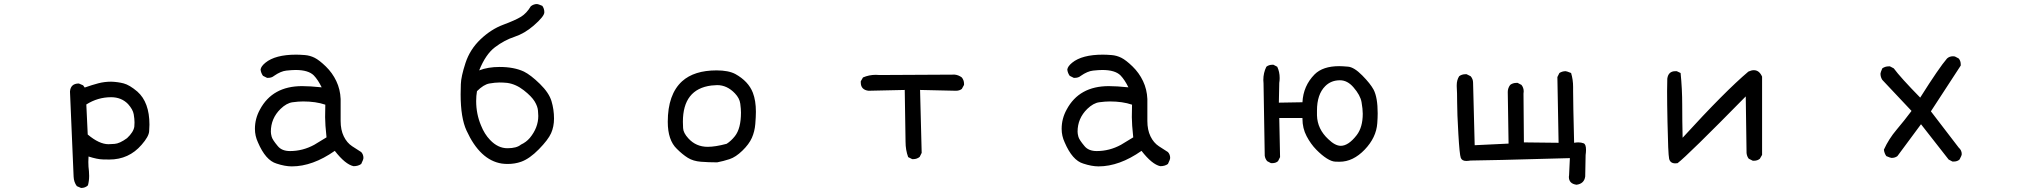

<svg xmlns="http://www.w3.org/2000/svg" viewBox="-20 -799 10040 952"><path d="M382 133 361 124Q346 104 345 76.5Q344 49 327 -345Q330 -385 371 -385L392 -376L400 -365Q437 -378 467.5 -386Q498 -394 531 -394Q564 -393 593 -385.5Q622 -378 661 -345Q721 -292 721 -181Q721 -174 719.5 -148Q718 -122 682 -81Q619 -8 522 -8Q517 -8 490 -8.5Q463 -9 419 -23Q418 -10 418 4Q418 27 421 50L422 73Q422 98 416 120Q403 133 382 133ZM518 -84Q522 -84 547.5 -85.5Q573 -87 610 -114Q642 -144 646 -171Q647 -181 647 -192Q647 -209 643 -232.5Q639 -256 615 -283Q582 -317 531 -317Q465 -317 408 -281L415 -132Q472 -84 518 -84Z M1427 26Q1393 26 1351 12Q1297 -4 1259 -93Q1244 -125 1244 -160Q1244 -211 1269 -256Q1331 -372 1478 -372Q1516 -372 1575 -366Q1557 -403 1536 -425Q1509 -452 1446 -452Q1428 -452 1400 -449Q1372 -446 1339 -423Q1327 -413 1310 -413H1304L1284 -423Q1274 -437 1272 -454Q1274 -470 1296 -488Q1345 -528 1448 -528Q1466 -528 1491.5 -526Q1517 -524 1540 -512.5Q1563 -501 1595.5 -469.5Q1628 -438 1647.5 -397Q1667 -356 1669 -308V-199Q1669 -155 1684.5 -123Q1700 -91 1726 -74Q1752 -57 1771 -45Q1782 -33 1782 -16Q1782 -8 1771 14Q1756 25 1733 25Q1692 16 1640 -51Q1530 26 1427 26ZM1418 -50Q1481 -50 1538 -81L1599 -118Q1592 -183 1592 -218L1593 -280Q1546 -296 1483 -296Q1460 -296 1430.5 -292Q1401 -288 1371 -259Q1323 -212 1323 -146Q1323 -136 1327 -121Q1331 -106 1357 -75Q1377 -50 1418 -50Z M2497 14Q2483 14 2468 12Q2360 -5 2293 -152Q2264 -215 2264 -331Q2264 -344 2265 -381.5Q2266 -419 2288 -486.5Q2310 -554 2362.5 -604Q2415 -654 2475.5 -676.5Q2536 -699 2563.5 -716Q2591 -733 2612 -768Q2626 -779 2643 -779Q2648 -779 2669 -770Q2679 -756 2679 -738Q2679 -718 2626 -672Q2581 -633 2531 -616.5Q2481 -600 2434.5 -565Q2388 -530 2356 -450Q2399 -467 2457 -467Q2529 -467 2578 -444Q2612 -427 2657 -383Q2702 -339 2714.5 -297.5Q2727 -256 2727 -211Q2727 -171 2712.5 -138.5Q2698 -106 2652 -59Q2606 -12 2564 3Q2533 14 2497 14ZM2496 -64Q2542 -64 2563 -82Q2589 -94 2607 -115Q2649 -166 2649 -224Q2649 -229 2647.5 -250Q2646 -271 2631 -296Q2616 -321 2577 -351.5Q2538 -382 2495 -388Q2475 -390 2457 -390Q2435 -390 2406.5 -385Q2378 -380 2345 -347Q2341 -324 2341 -298Q2341 -234 2365 -177Q2382 -134 2410 -105Q2449 -64 2496 -64Z M3536 6Q3494 6 3455.5 3Q3417 0 3390.5 -16.5Q3364 -33 3336 -61Q3291 -104 3291 -195Q3291 -331 3362 -396Q3422 -450 3533 -450Q3592 -450 3626 -432Q3691 -396 3713 -339Q3728 -300 3728 -245Q3728 -221 3725 -184Q3722 -147 3708 -115.5Q3694 -84 3661 -52Q3628 -20 3597.5 -10Q3567 0 3536 6ZM3489 -71Q3527 -71 3583 -86Q3605 -100 3624 -124Q3654 -162 3654 -241Q3654 -258 3650.5 -285Q3647 -312 3624 -336Q3585 -377 3536 -377Q3528 -377 3507 -375Q3366 -357 3366 -195Q3366 -188 3367 -164Q3368 -140 3393 -113Q3431 -71 3489 -71Z M4509 -10H4503L4483 -20Q4470 -55 4470 -96.5Q4470 -138 4466 -353L4286 -349Q4248 -354 4248 -390V-396L4259 -415Q4289 -428 4323 -428L4341 -427L4714 -429Q4733 -427 4749 -415Q4760 -401 4760 -384V-378L4749 -358Q4737 -349 4720 -349L4542 -353L4550 -41L4540 -21Q4526 -10 4509 -10Z M5427 26Q5393 26 5351 12Q5297 -4 5259 -93Q5244 -125 5244 -160Q5244 -211 5269 -256Q5331 -372 5478 -372Q5516 -372 5575 -366Q5557 -403 5536 -425Q5509 -452 5446 -452Q5428 -452 5400 -449Q5372 -446 5339 -423Q5327 -413 5310 -413H5304L5284 -423Q5274 -437 5272 -454Q5274 -470 5296 -488Q5345 -528 5448 -528Q5466 -528 5491.5 -526Q5517 -524 5540 -512.5Q5563 -501 5595.5 -469.5Q5628 -438 5647.5 -397Q5667 -356 5669 -308V-199Q5669 -155 5684.5 -123Q5700 -91 5726 -74Q5752 -57 5771 -45Q5782 -33 5782 -16Q5782 -8 5771 14Q5756 25 5733 25Q5692 16 5640 -51Q5530 26 5427 26ZM5418 -50Q5481 -50 5538 -81L5599 -118Q5592 -183 5592 -218L5593 -280Q5546 -296 5483 -296Q5460 -296 5430.5 -292Q5401 -288 5371 -259Q5323 -212 5323 -146Q5323 -136 5327 -121Q5331 -106 5357 -75Q5377 -50 5418 -50Z M6288 10H6282L6263 0Q6253 -12 6251 -27L6245 -386L6244 -402Q6244 -438 6259 -468Q6271 -478 6290 -478H6294L6313 -468Q6325 -443 6325 -412Q6325 -400 6323 -388L6321 -290L6438 -292Q6442 -373 6498 -430Q6539 -471 6620 -471Q6634 -471 6664 -468.5Q6694 -466 6734.5 -425Q6775 -384 6791 -354Q6811 -315 6811 -237Q6811 -216 6809 -188Q6804 -117 6746.5 -57Q6689 3 6622 3Q6619 3 6601 2.5Q6583 2 6558.5 -13.5Q6534 -29 6506.5 -57Q6479 -85 6458.5 -124Q6438 -163 6438 -210V-214H6323L6327 -20L6317 0Q6306 10 6288 10ZM6628 -76Q6666 -76 6707 -129Q6737 -168 6737 -235Q6737 -258 6731 -292.5Q6725 -327 6691 -366Q6661 -401 6624 -401Q6580 -401 6551 -372Q6510 -331 6510 -251V-227Q6512 -159 6566 -109Q6600 -76 6628 -76Z M7797 117Q7759 112 7759 78L7760 70L7764 -15Q7339 -3 7271 -3Q7259 -1 7250 -1Q7229 -1 7223 -16.5Q7217 -32 7211 -135.5Q7205 -239 7205 -290Q7205 -341 7203 -370V-377Q7203 -402 7215 -421Q7228 -431 7246 -431H7252L7272 -421Q7284 -407 7284 -389L7292 -79L7460 -87L7456 -343Q7456 -362 7468 -378Q7481 -388 7499 -388H7505L7524 -378Q7535 -364 7535 -346L7534 -335L7536 -93L7708 -91L7702 -417L7712 -437Q7726 -446 7743 -446Q7748 -446 7770 -437Q7780 -404 7780 -368V-347Q7780 -290 7785 -91Q7796 -93 7806 -93Q7820 -93 7832 -88.5Q7844 -84 7844 -56Q7844 -45 7842 -30L7840 76Q7835 112 7797 117Z M8287 11Q8261 11 8256 -12.5Q8251 -36 8248 -193Q8246 -287 8246 -346L8247 -409Q8252 -446 8287 -446H8294L8313 -437Q8321 -358 8321 -278Q8321 -198 8323 -116Q8534 -347 8649 -444Q8664 -451 8676 -451Q8703 -451 8717 -419V-31L8706 -12Q8694 -2 8677 -2H8671L8651 -12Q8642 -23 8640 -40L8636 -321Q8347 -27 8298 10Z M9667 2H9661L9642 -8Q9538 -142 9505 -183L9388 -25Q9376 -16 9359 -16Q9354 -16 9333 -25Q9323 -39 9321 -57Q9345 -110 9384 -156Q9423 -202 9458 -249Q9347 -366 9313 -403Q9304 -417 9304 -434Q9304 -439 9313 -460Q9327 -470 9345 -470H9351L9370 -460Q9403 -415 9501 -315Q9595 -464 9634 -509Q9646 -520 9664 -520L9673 -519L9692 -509Q9702 -497 9702 -480V-474L9554 -247L9692 -67Q9707 -54 9707 -35Q9707 -28 9696 -8Q9685 2 9667 2Z"/></svg>

Font: Xiaolai SC
Style: Regular
Weight: 400
Designer: Nozomi Seto 瀬戸のぞみ
Version: Version 3.11;December 4, 2020;FontCreator 13.0.0.2613 64-bit